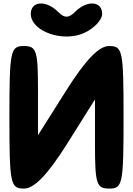

<svg xmlns="http://www.w3.org/2000/svg" viewBox="-20 -1152 778 1122"><path d="M35 -467C35 -75 41 -50 121 -50C180 -50 258 -131 371 -310L535 -571V-310C535 -77 544 -50 619 -50C697 -50 702 -79 702 -467C702 -859 697 -883 617 -883C558 -883 480 -802 367 -623L202 -362V-623C202 -856 194 -883 119 -883C41 -883 35 -855 35 -467ZM160 -1071C160 -969 348 -902 473 -960C531 -987 577 -1036 577 -1071C577 -1146 489 -1153 419 -1083C381 -1045 357 -1045 319 -1083C249 -1153 160 -1146 160 -1071Z"/></svg>

Font: Hussar Skorodowane
Style: Bold
Weight: 700
Foundry: Cannot Into Space Fonts
Version: Version 0.892